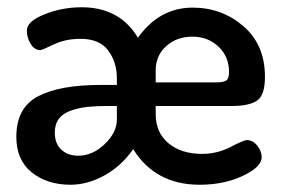

<svg xmlns="http://www.w3.org/2000/svg" viewBox="-20 -501 780 529"><path d="M511 -480Q591 -480 650.5 -429Q710 -378 710 -289Q710 -239 688.5 -224Q667 -209 619 -209H409V-186Q409 -136 444 -106.5Q479 -77 537 -77Q578 -77 615 -96Q652 -115 660 -115Q677 -115 689 -99.5Q701 -84 701 -68Q701 -41 649 -16.5Q597 8 530 8Q408 8 347 -90Q314 -43 267.5 -17.5Q221 8 174 8Q110 8 67.5 -26Q25 -60 25 -124Q25 -204 84.5 -235.5Q144 -267 258 -267H302V-285Q302 -330 278 -362Q254 -394 202 -394Q160 -394 128 -378.5Q96 -363 91 -363Q75 -363 64.5 -380Q54 -397 54 -417Q54 -442 102.5 -461.5Q151 -481 205 -481Q310 -481 360 -397Q419 -480 511 -480ZM409 -274H574Q597 -274 604 -279.5Q611 -285 611 -303Q611 -345 582 -372.5Q553 -400 510 -400Q467 -400 438 -374Q409 -348 409 -307ZM302 -172V-209H277Q244 -209 221 -206.5Q198 -204 176 -196.5Q154 -189 142.5 -174Q131 -159 131 -136Q131 -105 149 -88.5Q167 -72 196 -72Q235 -72 268.5 -104Q302 -136 302 -172Z"/></svg>

Font: AkaAcidDosis
Style: SemiBold
Weight: 600
Designer: Edgar Tolentino, Pablo Impallari, Igino Marini, Cyberella
Foundry: Edgar Tolentino, Pablo Impallari, Igino Marini, Cyberella
Version: Version 1.007